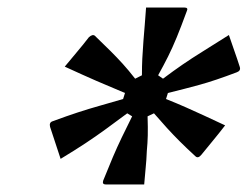

<svg xmlns="http://www.w3.org/2000/svg" viewBox="-20 -784 658 510"><path d="M470 -764Q481 -764 476 -754Q461 -713 449.5 -685Q438 -657 426.5 -634Q415 -611 400 -584L413 -575Q441 -596 465 -612.5Q489 -629 518 -647Q547 -665 588 -691Q595 -670 602.5 -649Q610 -628 617 -606Q620 -596 609 -592Q551 -570 511 -559Q471 -548 426 -537L421 -521Q451 -509 473.5 -499Q496 -489 520 -478Q544 -467 578 -451Q561 -429 546.5 -411.5Q532 -394 515 -373Q506 -362 499 -369Q475 -391 457.5 -408.5Q440 -426 424 -443.5Q408 -461 389 -483L372 -475Q373 -444 372.5 -424Q372 -404 370 -383Q369 -358 367 -339Q365 -320 363 -294H261Q251 -294 254 -304Q268 -339 279.5 -366Q291 -393 303.5 -419Q316 -445 331 -475L318 -483Q287 -460 261 -441Q235 -422 207 -403.5Q179 -385 141 -362Q134 -384 127 -404.5Q120 -425 113 -447Q110 -459 120 -462Q158 -476 187 -485.5Q216 -495 244.5 -503Q273 -511 307 -521L312 -537Q271 -554 236.5 -569Q202 -584 152 -607Q170 -629 184.5 -646Q199 -663 216 -685Q226 -694 232 -689Q257 -665 274 -648Q291 -631 306 -614.5Q321 -598 339 -575L357 -584Q357 -609 358 -628.5Q359 -648 361 -675Q363 -697 364.5 -718Q366 -739 368 -764Z"/></svg>

Font: Recursive Sn Lnr St Med
Style: Italic
Weight: 500
Italic angle: -15°
Version: Version 1.079;hotconv 1.0.112;makeotfexe 2.5.65598; ttfautoh